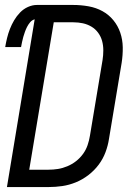

<svg xmlns="http://www.w3.org/2000/svg" viewBox="-20 -755 540 775"><path d="M8 0 120 -677Q109 -674 101.5 -665Q94 -656 89 -646Q84 -636 80.5 -626Q77 -616 74 -606Q71 -596 69 -585.5Q67 -575 65 -565H1Q4 -583 8.5 -601.5Q13 -620 20 -638Q27 -656 37 -673Q47 -690 61 -704.5Q75 -719 93 -727Q111 -735 129 -735H275Q307 -735 337.5 -729.5Q368 -724 393.5 -710Q419 -696 437.5 -673.5Q456 -651 465.5 -623Q475 -595 475.5 -564Q476 -533 471 -501L420 -195Q416 -168 406 -141Q396 -114 378.5 -90.5Q361 -67 337 -48.5Q313 -30 286 -19Q259 -8 231.5 -4Q204 0 177 0ZM98 -70H176Q195 -70 214 -73Q233 -76 252 -84Q271 -92 287 -104.5Q303 -117 315 -133.5Q327 -150 333.5 -169Q340 -188 343 -207L394 -513Q397 -532 397 -552Q397 -572 392 -590Q387 -608 376 -623Q365 -638 349 -647.5Q333 -657 314.5 -661Q296 -665 276 -665H197Z"/></svg>

Font: Iosevka Curly
Style: Italic
Weight: 400
Italic angle: -9°
Monospace: yes
Designer: Belleve Invis
Foundry: Belleve Invis
Version: Version 22.1.2; ttfautohint (v1.8.4)